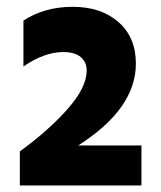

<svg xmlns="http://www.w3.org/2000/svg" viewBox="-20 -993 480 572"><path d="M39.1 -440.4V-542Q124 -603.5 181.2 -668Q238.3 -732.4 238.3 -783.2Q238.3 -807.6 220.7 -822.8Q203.1 -837.9 168 -837.9Q112.3 -837.9 49.8 -794.9V-931.6Q112.3 -972.7 196.8 -972.7Q281.2 -972.7 333 -927.2Q384.8 -881.8 384.8 -803.7Q384.8 -668.9 212.9 -559.6H401.4V-440.4Z"/></svg>

Font: GenEi M Gothic v2 Black
Style: Regular
Weight: 900
Version: Version 2.0